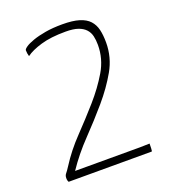

<svg xmlns="http://www.w3.org/2000/svg" viewBox="-115 -684 675 767"><g transform="rotate(-20 222.5 -300.0)"><path d="M69 -526Q65 -539 65 -552Q65 -557 76.5 -565Q88 -573 110.5 -581Q133 -589 164.5 -594.5Q196 -600 237 -600Q281 -600 308.5 -591.5Q336 -583 351 -566.5Q366 -550 371.5 -526.5Q377 -503 377 -472Q377 -409 346 -354.5Q315 -300 270 -247.5Q225 -195 174.5 -142.5Q124 -90 85 -32H313H361Q379 -32 402 -33Q402 -26 401.5 -13Q401 0 399 0H46Q45 -1 43.5 -5.5Q42 -10 42 -17Q42 -28 48 -35Q54 -42 65 -59Q100 -114 147.5 -163.5Q195 -213 238.5 -262.5Q282 -312 312.5 -363.5Q343 -415 343 -474Q343 -495 339 -512Q335 -529 323.5 -541.5Q312 -554 292 -561Q272 -568 239 -568Q176 -568 134 -555.5Q92 -543 69 -526Z"/></g></svg>

Font: Yanone Kaffeesatz Thin
Style: Regular
Weight: 250
Designer: Yanone
Foundry: Yanone Font Production. Not for release.
Version: Version 1.002